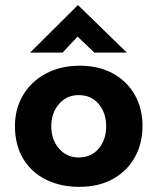

<svg xmlns="http://www.w3.org/2000/svg" viewBox="-20 -713 611 745"><path d="M38 -224Q38 -291 69.5 -344Q101 -397 158 -427.5Q215 -458 289 -458Q364 -458 419 -427.5Q474 -397 503.5 -344Q533 -291 533 -224Q533 -157 503.5 -103.5Q474 -50 419 -19Q364 12 287 12Q215 12 158.5 -16Q102 -44 70 -97Q38 -150 38 -224ZM179 -223Q179 -171 209 -136.5Q239 -102 285 -102Q334 -102 363 -136.5Q392 -171 392 -223Q392 -275 363 -309.5Q334 -344 285 -344Q239 -344 209 -309.5Q179 -275 179 -223ZM346 -509 281 -571 223 -509H97L282 -693H283L472 -509Z"/></svg>

Font: Reem Kufi
Style: Bold
Weight: 700
Designer: Khaled Hosny
Version: Version 1.001